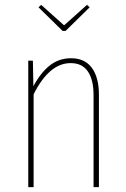

<svg xmlns="http://www.w3.org/2000/svg" viewBox="-20 -768 517 788"><path d="M386 -379V0H364V-377Q364 -441 340.5 -475Q317 -509 270 -509Q182 -509 118 -381V0H96V-519H115L117 -414Q147 -470 184.5 -499.5Q222 -529 272 -529Q328 -529 357 -489.5Q386 -450 386 -379ZM337 -748 348 -738 249 -641H237L138 -738L149 -748L243 -664Z"/></svg>

Font: Fira Sans Extra Condensed Thin
Style: Regular
Weight: 250
Width: 1
Designer: Carrois Corporate & Edenspiekermann AG
Foundry: Carrois Corporate GbR & Edenspiekermann AG
Version: Version 4.203